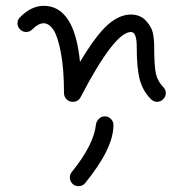

<svg xmlns="http://www.w3.org/2000/svg" viewBox="-20 -350 630 660"><path d="M499 -9Q471 -37 460.5 -76Q450 -115 450 -190Q450 -240 430 -240Q374 -240 257 -16Q249 0 230 0Q217 0 208.5 -9Q200 -18 200 -30Q200 -114 189 -170.5Q178 -227 163 -248.5Q148 -270 130 -270Q112 -270 91 -249Q82 -240 70 -240Q58 -240 49 -249Q40 -258 40 -270Q40 -282 49 -291Q88 -330 130 -330Q236 -330 255 -137Q310 -229 350 -264.5Q390 -300 430 -300Q462 -300 481.5 -279Q501 -258 505.5 -236.5Q510 -215 510 -190Q510 -120 516.5 -94.5Q523 -69 541 -51Q550 -42 550 -30Q550 -18 541 -9Q532 0 520 0Q508 0 499 -9ZM340 50Q353 50 361.5 59Q370 68 370 80Q370 160 273 279Q264 290 250 290Q237 290 228.5 281Q220 272 220 260Q220 250 227 241Q303 147 310 77Q312 66 320.5 58Q329 50 340 50Z"/></svg>

Font: Pecita
Style: Book
Weight: 400
Width: 7
Version: Version 4.3